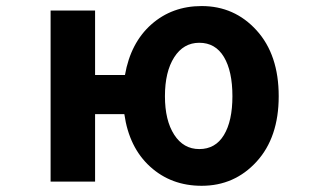

<svg xmlns="http://www.w3.org/2000/svg" viewBox="-20 -594 1040 628"><path d="M631.8 -106.4Q684.6 -106.4 712.4 -152.3Q740.2 -198.2 740.2 -279.3Q740.2 -361.3 712.4 -407.7Q684.6 -454.1 631.8 -454.1Q580.1 -454.1 549.8 -406.7Q519.5 -359.4 519.5 -279.3Q519.5 -200.2 549.8 -153.3Q580.1 -106.4 631.8 -106.4ZM291 -348.6H388.7Q407.2 -454.1 475.1 -514.2Q543 -574.2 639.6 -574.2Q747.1 -574.2 819.3 -494.6Q891.6 -415 891.6 -279.3Q891.6 -144.5 819.3 -65.4Q747.1 13.7 639.6 13.7Q540 13.7 471.2 -48.8Q402.3 -111.3 386.7 -220.7H291V0H145.5V-559.6H291Z"/></svg>

Font: GenEi Gothic M Regular
Style: Bold
Weight: 700
Designer: o_tamon (Modified); [Source Han Sans]
Ryoko NISHIZUKA  (kana & ideographs); Paul D. Hunt (Latin, Greek & Cyrillic); Wenl
Version: Version 1.1a;Original Version 1.004